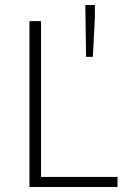

<svg xmlns="http://www.w3.org/2000/svg" viewBox="-20 -743 507 763"><path d="M97 0V-659H143V-40H447V0ZM322 -517 319 -723H357V-673L349 -517Z"/></svg>

Font: Source Sans 3 ExtraLight Light
Style: Regular
Weight: 300
Version: Version 3.052;hotconv 1.1.0;makeotfexe 2.6.0